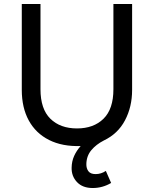

<svg xmlns="http://www.w3.org/2000/svg" viewBox="-20 -720 774 965"><path d="M446 225Q395 225 367 195.2Q339 165.5 340 123Q340.5 90.5 352.8 63.5Q365 36.5 385.5 14Q293 17 226.5 -16.5Q160 -50 124.8 -114.2Q89.5 -178.5 89.5 -268V-700H183.5V-271.5Q183.5 -172 233.2 -123.2Q283 -74.5 367 -74.5Q450.5 -74.5 500.2 -123.2Q550 -172 550 -271.5V-700H644V-268Q644 -183 608.2 -115.2Q572.5 -47.5 502 -14Q463 6 439 34.8Q415 63.5 414 104Q413.5 126 424.2 140.5Q435 155 460.5 155Q488 155 512 139L538.5 199.5Q495.5 225 446 225Z"/></svg>

Font: Geologica Light
Style: Regular
Weight: 300
Designer: Sindre Bremnes, Frode Helland
Foundry: Monokrom Skriftforlag AS
Version: Version 1.010; ttfautohint (v1.8.4.7-5d5b);gftools[0.9.28]